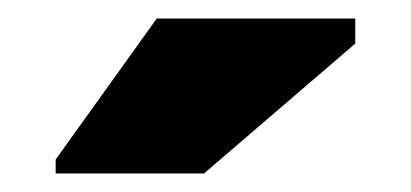

<svg xmlns="http://www.w3.org/2000/svg" viewBox="-20 -798 443 207"><path d="M40 -611V-626L149 -778H363V-751L200 -611Z"/></svg>

Font: Alfa Slab One
Style: Regular
Weight: 400
Designer: JM Sole
Foundry: JM Sole
Version: Version 2.000